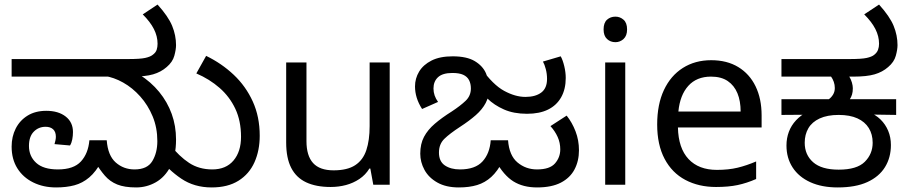

<svg xmlns="http://www.w3.org/2000/svg" viewBox="-20 -810 3985 842"><path d="M226 12Q170 12 125.5 -10Q81 -32 56 -72Q31 -112 31 -167Q31 -211 49 -246.5Q67 -282 101 -303Q135 -324 183 -324Q236 -324 268 -299Q300 -274 300 -231Q300 -215 297 -199Q294 -183 287 -172L219 -178Q221 -184 223 -193.5Q225 -203 225 -210Q225 -232 213 -243Q201 -254 180 -254Q149 -254 128 -232.5Q107 -211 107 -170Q107 -125 138.5 -96Q170 -67 234 -67Q303 -67 335 -102Q367 -137 372 -195H448Q453 -128 487.5 -97.5Q522 -67 570 -67Q626 -67 648 -103.5Q670 -140 670 -191Q670 -250 649.5 -299.5Q629 -349 595 -387Q561 -425 520 -448Q479 -471 438 -477L591 -483Q642 -451 678 -407Q714 -363 733 -310.5Q752 -258 752 -198Q752 -126 727.5 -79.5Q703 -33 663 -10.5Q623 12 577 12Q526 12 494 -1Q462 -14 440 -39.5Q418 -65 396 -101L427 -105Q401 -57 371.5 -32Q342 -7 306.5 2.5Q271 12 226 12ZM31 -474V-551H541Q595 -551 617 -556Q639 -561 649 -569Q663 -579 667 -591.5Q671 -604 671 -618Q671 -651 655 -682.5Q639 -714 606 -747L671 -790Q718 -738 735 -696.5Q752 -655 752 -612Q752 -593 744.5 -565.5Q737 -538 711 -516Q686 -494 651.5 -484Q617 -474 559 -474ZM908 12Q832 12 775 -26.5Q718 -65 673 -123L724 -177Q766 -124 809.5 -95.5Q853 -67 911 -67Q971 -67 1004 -106Q1037 -145 1037 -210Q1037 -280 1012 -333Q987 -386 943 -424.5Q899 -463 841 -488L884 -565Q952 -532 1005 -482Q1058 -432 1088.5 -365Q1119 -298 1119 -215Q1119 -150 1096 -98.5Q1073 -47 1026 -17.5Q979 12 908 12Z M1689 -536V0H1617L1604 -71H1600Q1583 -43 1556 -25Q1529 -7 1497 1.5Q1465 10 1430 10Q1366 10 1322.5 -10.5Q1279 -31 1257 -74Q1235 -117 1235 -185V-536H1324V-191Q1324 -127 1353 -95Q1382 -63 1443 -63Q1503 -63 1537.5 -85.5Q1572 -108 1586.5 -151.5Q1601 -195 1601 -257V-536Z M2335 12Q2274 12 2231.5 -14.5Q2189 -41 2154 -104H2185Q2162 -59 2134.5 -34Q2107 -9 2072.5 1.5Q2038 12 1992 12Q1936 12 1898 -9.5Q1860 -31 1841.5 -65Q1823 -99 1823 -136Q1823 -179 1839.5 -210Q1856 -241 1887 -267.5Q1918 -294 1961 -321Q1999 -346 2022 -368Q2045 -390 2045 -422Q2045 -443 2037 -458.5Q2029 -474 2011.5 -482Q1994 -490 1964 -490Q1921 -490 1901 -471.5Q1881 -453 1881 -422Q1881 -406 1886 -391.5Q1891 -377 1901 -363L1831 -332Q1815 -357 1807.5 -381.5Q1800 -406 1800 -431Q1800 -466 1818 -496Q1836 -526 1872.5 -544.5Q1909 -563 1965 -563Q2027 -563 2062 -542Q2097 -521 2111 -489Q2125 -457 2125 -423Q2125 -387 2110 -358.5Q2095 -330 2066.5 -305Q2038 -280 1998 -254Q1952 -224 1928.5 -201Q1905 -178 1905 -141Q1905 -102 1931 -84.5Q1957 -67 1997 -67Q2064 -67 2096 -102Q2128 -137 2132 -195H2208Q2213 -128 2249.5 -97.5Q2286 -67 2335 -67Q2391 -67 2414 -93.5Q2437 -120 2437 -155Q2437 -184 2425.5 -209.5Q2414 -235 2394 -257L2465 -303Q2489 -273 2504 -234Q2519 -195 2519 -151Q2519 -104 2499.5 -67Q2480 -30 2439.5 -9Q2399 12 2335 12ZM2291 -311Q2233 -311 2190 -330Q2147 -349 2117.5 -378Q2088 -407 2070 -438L2052 -469L2090 -511Q2142 -438 2191 -411.5Q2240 -385 2284 -385Q2328 -385 2353.5 -404Q2379 -423 2379 -464Q2379 -486 2373.5 -507Q2368 -528 2361 -540L2439 -563Q2448 -547 2454.5 -520Q2461 -493 2461 -468Q2461 -419 2441 -383.5Q2421 -348 2383.5 -329.5Q2346 -311 2291 -311Z M2722 -536V0H2634V-536ZM2679 -737Q2699 -737 2714.5 -723.5Q2730 -710 2730 -681Q2730 -653 2714.5 -639Q2699 -625 2679 -625Q2657 -625 2642 -639Q2627 -653 2627 -681Q2627 -710 2642 -723.5Q2657 -737 2679 -737Z M3099 -546Q3168 -546 3217.5 -516Q3267 -486 3293.5 -431.5Q3320 -377 3320 -304V-251H2953Q2955 -160 2999.5 -112.5Q3044 -65 3124 -65Q3175 -65 3214.5 -74.5Q3254 -84 3296 -102V-25Q3255 -7 3215 1.5Q3175 10 3120 10Q3044 10 2985.5 -21Q2927 -52 2894.5 -113.5Q2862 -175 2862 -264Q2862 -352 2891.5 -415Q2921 -478 2974.5 -512Q3028 -546 3099 -546ZM3098 -474Q3035 -474 2998.5 -433.5Q2962 -393 2955 -321H3228Q3228 -367 3214 -401Q3200 -435 3171.5 -454.5Q3143 -474 3098 -474Z M3654 12Q3584 12 3533.5 -11Q3483 -34 3456 -75.5Q3429 -117 3429 -172Q3429 -204 3439.5 -232Q3450 -260 3471 -282.5Q3492 -305 3523 -321L3537 -307L3407 -306V-375H3615Q3626 -383 3633.5 -395.5Q3641 -408 3641 -424Q3641 -438 3636.5 -451Q3632 -464 3624 -475L3669 -487L3704 -475Q3712 -462 3716 -448Q3720 -434 3720 -423Q3720 -407 3716.5 -395.5Q3713 -384 3707 -375H3910V-306L3776 -308L3791 -318Q3820 -307 3841.5 -286Q3863 -265 3875 -236.5Q3887 -208 3887 -174Q3887 -119 3861 -77Q3835 -35 3783.5 -11.5Q3732 12 3654 12ZM3658 -66Q3738 -66 3772.5 -100.5Q3807 -135 3807 -184Q3807 -221 3790 -248.5Q3773 -276 3740 -291Q3707 -306 3658 -306Q3608 -306 3574.5 -290.5Q3541 -275 3525 -247.5Q3509 -220 3509 -184Q3509 -131 3546 -98.5Q3583 -66 3658 -66ZM3407 -474V-551H3705Q3759 -551 3781 -556Q3803 -561 3813 -569Q3826 -579 3830.5 -591.5Q3835 -604 3835 -618Q3835 -651 3819 -682.5Q3803 -714 3770 -747L3835 -790Q3882 -738 3899 -696.5Q3916 -655 3916 -612Q3916 -593 3908.5 -565.5Q3901 -538 3875 -516Q3850 -494 3815.5 -484Q3781 -474 3723 -474Z"/></svg>

Font: lkannada85
Style: Book
Weight: 400
Designer: Jelle Bosma - Monotype Design Team
Foundry: Monotype Imaging Inc.
Version: Version 2.003